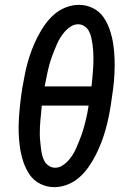

<svg xmlns="http://www.w3.org/2000/svg" viewBox="-20 -763 540 791"><path d="M204 8Q173 8 146 -5.5Q119 -19 102.5 -43Q86 -67 76.5 -95.5Q67 -124 62.5 -153.5Q58 -183 57 -214Q56 -245 58 -276Q60 -307 63.5 -338.5Q67 -370 72 -401Q77 -428 82 -454.5Q87 -481 94.5 -507.5Q102 -534 112 -560Q122 -586 135 -611.5Q148 -637 164.5 -660.5Q181 -684 202.5 -703Q224 -722 251 -732.5Q278 -743 305 -743Q336 -743 363 -729.5Q390 -716 406.5 -692Q423 -668 432.5 -639.5Q442 -611 446.5 -581.5Q451 -552 452 -521Q453 -490 451.5 -459Q450 -428 446 -396.5Q442 -365 437 -334Q433 -307 427.5 -280.5Q422 -254 414.5 -227.5Q407 -201 397 -175Q387 -149 374 -123.5Q361 -98 344.5 -74.5Q328 -51 306.5 -32Q285 -13 258 -2.5Q231 8 204 8ZM357 -407Q359 -422 360 -436.5Q361 -451 362.5 -466Q364 -481 364.5 -495.5Q365 -510 365 -524Q365 -538 364 -552.5Q363 -567 361 -581Q359 -595 356 -608.5Q353 -622 346.5 -634.5Q340 -647 328 -655Q316 -663 302 -663Q287 -663 273.5 -655Q260 -647 249 -635Q238 -623 229.5 -609.5Q221 -596 215 -582Q209 -568 203 -553.5Q197 -539 192 -524.5Q187 -510 183 -495.5Q179 -481 176 -466.5Q173 -452 170 -437Q167 -422 164 -407ZM207 -72Q222 -72 235.5 -80Q249 -88 260 -100Q271 -112 279.5 -125.5Q288 -139 294 -153Q300 -167 306 -181.5Q312 -196 317 -210.5Q322 -225 326 -239.5Q330 -254 333.5 -268.5Q337 -283 340 -298Q343 -313 345 -328H152Q151 -313 149.5 -298.5Q148 -284 146.5 -269Q145 -254 144.5 -239.5Q144 -225 144 -211Q144 -197 145.5 -182.5Q147 -168 148.5 -154Q150 -140 153 -126.5Q156 -113 162.5 -100.5Q169 -88 181 -80Q193 -72 207 -72Z"/></svg>

Font: Iosevka Curly Medium
Style: Italic
Weight: 500
Italic angle: -9°
Monospace: yes
Designer: Belleve Invis
Foundry: Belleve Invis
Version: Version 22.1.2; ttfautohint (v1.8.4)